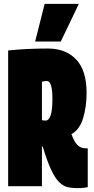

<svg xmlns="http://www.w3.org/2000/svg" viewBox="-20 -959 486 989"><path d="M377 10Q351 10 328.5 5Q306 0 285 -20.5Q264 -41 243.5 -84.5Q223 -128 200 -204H196V0H22V-699Q69 -704 118 -706.5Q167 -709 227 -709Q319 -709 372.5 -652.5Q426 -596 426 -480Q426 -409 408 -350Q390 -291 348 -268Q362 -229 379 -212Q396 -195 421 -195H432V5Q424 7 411.5 8.5Q399 10 377 10ZM215 -338Q232 -338 241 -365Q250 -392 250 -450Q250 -542 221 -542Q218 -542 211 -541Q204 -540 196 -538V-340Q201 -339 204.5 -338.5Q208 -338 215 -338ZM161 -745 210 -939H386L293 -745Z"/></svg>

Font: Georama ExtraCondensed Black
Style: Regular
Weight: 900
Width: 2
Designer: Jean-Baptiste Levee
Foundry: Production Type
Version: Version 1.000